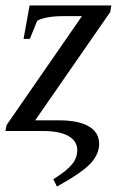

<svg xmlns="http://www.w3.org/2000/svg" viewBox="-31 -479 440 702"><path d="M-11.2 0 -6.8 -22 268.6 -419.9H195.8Q168.5 -419.9 142.6 -415.3Q116.7 -410.6 105 -402.8L78.1 -336.9H55.2L77.1 -459H376L372.1 -435.1L97.7 -39.1H183.6Q256.3 -39.1 293.9 -16.8Q331.5 5.4 331.5 46.9Q331.5 84.5 300.3 118.4Q269 152.3 177.2 203.1L164.1 176.3Q212.4 146 231.9 122.3Q251.5 98.6 251.5 70.3Q251.5 37.1 219.5 18.6Q187.5 0 126.5 0Z"/></svg>

Font: Liberation Serif
Style: Italic
Weight: 400
Italic angle: -16.333°
Designer: Steve Matteson
Foundry: Ascender Corporation
Version: Version 2.1.5